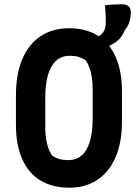

<svg xmlns="http://www.w3.org/2000/svg" viewBox="-20 -851 640 891"><path d="M301 -720Q378 -720 432.5 -686.5Q487 -653 516.5 -587.5Q546 -522 546 -424V-288Q546 -188 515.5 -119.5Q485 -51 430.5 -15.5Q376 20 302 20Q224 20 168.5 -13Q113 -46 83.5 -111.5Q54 -177 54 -273V-409Q54 -509 84.5 -579Q115 -649 170.5 -684.5Q226 -720 301 -720ZM190 -262Q190 -215 199 -181Q208 -147 223 -128Q238 -118 255.5 -113Q273 -108 296 -108Q335 -108 360 -130.5Q385 -153 397.5 -196Q410 -239 410 -301V-435Q410 -467 406 -493Q402 -519 394.5 -539Q387 -559 377 -572Q361 -582 344.5 -587Q328 -592 304 -592Q265 -592 240 -569Q215 -546 202.5 -502.5Q190 -459 190 -396ZM467 -826Q485 -829 505.5 -830Q526 -831 547 -831Q568 -831 577.5 -821.5Q587 -812 587 -793Q587 -770 580 -748Q573 -726 560 -713Q552 -693 542 -679.5Q532 -666 519 -657Q506 -648 489 -639Q474 -626 461.5 -616.5Q449 -607 434 -597Q434 -603 434 -613.5Q434 -624 434 -636Q434 -648 434 -660Q434 -672 434 -681Q439 -683 445 -687Q451 -691 457 -699Q464 -707 467.5 -719Q471 -731 471 -751Q471 -766 470 -786.5Q469 -807 467 -826Z"/></svg>

Font: Rec Mono Semicasual
Style: Bold
Weight: 700
Version: Version 1.085; ttfautohint (v1.8.4.7-5d5b)